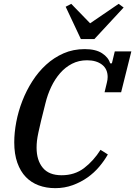

<svg xmlns="http://www.w3.org/2000/svg" viewBox="-20 -965 702 997"><path d="M267 12Q220 12 181 -2.5Q142 -17 114 -46Q86 -75 70 -120Q54 -165 54 -226Q54 -276 64.5 -331.5Q75 -387 96 -441Q117 -495 148 -543.5Q179 -592 219.5 -629Q260 -666 310 -688Q360 -710 420 -710Q477 -710 510 -688.5Q543 -667 552 -636H561L576 -698H662L609 -486H523L535 -536Q537 -544 538 -551Q539 -558 539 -565Q539 -607 509.5 -629.5Q480 -652 432 -652Q389 -652 354 -634Q319 -616 292 -585Q265 -554 246 -514Q227 -474 216 -429Q202 -375 193.5 -339Q185 -303 179.5 -277.5Q174 -252 172 -234Q170 -216 170 -198Q170 -133 202 -94Q234 -55 300 -55Q368 -55 417 -92.5Q466 -130 502 -187L540 -163Q522 -131 495.5 -99.5Q469 -68 434.5 -43.5Q400 -19 357.5 -3.5Q315 12 267 12ZM321 -930 350 -945 448 -844 596 -945 622 -926 470 -762H400Z"/></svg>

Font: IBM Plex Serif Medm
Style: Italic
Weight: 500
Italic angle: -14°
Designer: Mike Abbink, Paul van der Laan, Pieter van Rosmalen
Foundry: Bold Monday
Version: Version 3.001